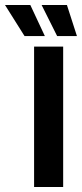

<svg xmlns="http://www.w3.org/2000/svg" viewBox="-89 -746 327 766"><path d="M47 0V-560H163V0ZM178 -726 218 -602H139L77 -726ZM32 -726 90 -602H9L-69 -726Z"/></svg>

Font: Tektur SemiCondensed Medium
Style: Regular
Weight: 500
Width: 4
Designer: Adam Jagosz
Foundry: Adam Jagosz
Version: Version 1.005;gftools[0.9.30]